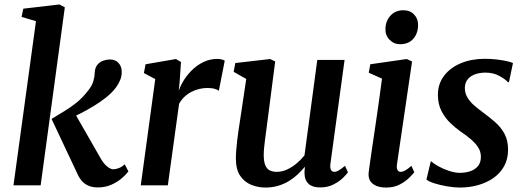

<svg xmlns="http://www.w3.org/2000/svg" viewBox="-20 -832 2354 862"><path d="M40.5 0 141.5 -737 77 -756 84.5 -793 246.5 -812 271 -799 162.5 0ZM419.5 9.5Q397 9.5 379.8 2.8Q362.5 -4 350.5 -16.5Q338.5 -29 330 -46.5L211.5 -298Q240 -316 268 -332.5Q296 -349 324 -371.5Q352 -394 379 -429.5Q393.5 -448.5 399.2 -468.2Q405 -488 405.5 -508Q407 -529.5 417.8 -542Q428.5 -554.5 444 -559.8Q459.5 -565 473 -565Q498 -565 512 -549.5Q526 -534 526.5 -511.5Q527 -491 519.8 -473.2Q512.5 -455.5 501.5 -440.5Q484 -416.5 457 -395Q430 -373.5 400 -355.5Q370 -337.5 342.2 -323.2Q314.5 -309 294.5 -299.5L305.5 -341.5L434.5 -116.5Q447 -95.5 462 -83.8Q477 -72 489 -72Q498.5 -72 512.2 -76.8Q526 -81.5 540 -94.5L556.5 -62.5Q548 -50.5 528.5 -33.2Q509 -16 481.2 -3.2Q453.5 9.5 419.5 9.5Z M612 0 677 -477 626 -504 633.5 -543.5 770 -567 792.5 -553.5 786.5 -463.5 782.5 -424.5Q791 -449.5 807.2 -474.8Q823.5 -500 846 -521Q868.5 -542 896.2 -554.8Q924 -567.5 956 -567.5Q966.5 -567.5 975.8 -565Q985 -562.5 989 -559.5L962.5 -424.5Q958 -428.5 945 -432.8Q932 -437 911 -437Q893.5 -437 875.2 -432.8Q857 -428.5 839.8 -419.8Q822.5 -411 808.2 -397.5Q794 -384 784 -366L733.5 0Z M1171.5 10Q1139 10 1109 -1.8Q1079 -13.5 1059.2 -41.5Q1039.5 -69.5 1039 -118.5Q1039 -136 1040.5 -156.8Q1042 -177.5 1044.8 -200.8Q1047.5 -224 1051 -247.8Q1054.5 -271.5 1058 -293.5L1085.5 -477.5L1029 -509.5L1036.5 -549L1193 -567L1215.5 -556L1181 -289.5Q1178.5 -268 1175.5 -247Q1172.5 -226 1170 -206.2Q1167.5 -186.5 1165.8 -169Q1164 -151.5 1164 -137Q1164 -107.5 1170.8 -90.8Q1177.5 -74 1190.8 -67.2Q1204 -60.5 1223 -60.5Q1246.5 -60.5 1269.5 -71.2Q1292.5 -82 1312.5 -99Q1332.5 -116 1347 -134.5L1404.5 -563H1527L1463.5 -97Q1461 -78 1466 -69.2Q1471 -60.5 1480.5 -60.5Q1490 -60.5 1500.2 -66.5Q1510.5 -72.5 1529 -87.5L1542 -58.5Q1537.5 -51 1521 -34.5Q1504.5 -18 1478 -4.2Q1451.5 9.5 1418 9.5Q1383 9.5 1365.8 -6.2Q1348.5 -22 1347.5 -48.5Q1347 -51 1347 -54.5Q1347 -58 1347.2 -62.5Q1347.5 -67 1348 -71.8Q1348.5 -76.5 1349 -81L1347.5 -82Q1333.5 -65 1316.2 -48.8Q1299 -32.5 1277.2 -19.2Q1255.5 -6 1229.2 2Q1203 10 1171.5 10Z M1713.5 10Q1687 10 1668.5 2Q1650 -6 1641.5 -20.8Q1633 -35.5 1635 -56.5Q1637.5 -78.5 1642.5 -111.8Q1647.5 -145 1653.5 -187Q1659.5 -229 1666.8 -277.2Q1674 -325.5 1681.2 -376.8Q1688.5 -428 1695 -479L1635.5 -505.5L1642.5 -543.5L1806 -567L1830 -556L1762.5 -96.5Q1759.5 -78.5 1764.2 -69.5Q1769 -60.5 1778.5 -60.5Q1788 -60.5 1799 -66.5Q1810 -72.5 1827 -87.5L1840 -58.5Q1834.5 -51.5 1818.2 -35Q1802 -18.5 1775.8 -4.2Q1749.5 10 1713.5 10ZM1776 -633.5Q1748 -633.5 1728.5 -654Q1709 -674.5 1710.5 -703.5Q1711.5 -738.5 1733.5 -762.2Q1755.5 -786 1791 -786Q1821.5 -786 1839.5 -766.5Q1857.5 -747 1857 -719.5Q1857 -683 1835.8 -658.2Q1814.5 -633.5 1776 -633.5Z M2265 -463H2260.5Q2250.5 -475 2223 -490.5Q2195.5 -506 2159.5 -506Q2134.5 -506 2113.8 -498.8Q2093 -491.5 2080.5 -476.8Q2068 -462 2067 -439Q2066.5 -416 2077.5 -396.2Q2088.5 -376.5 2108.5 -359Q2128.5 -341.5 2154 -323Q2180 -304 2204.8 -282Q2229.5 -260 2245.2 -230.8Q2261 -201.5 2261 -160Q2261 -118 2243.5 -86.2Q2226 -54.5 2195.8 -33.2Q2165.5 -12 2126.8 -1Q2088 10 2045 10Q2018 10 1986.5 4.5Q1955 -1 1929.5 -9.2Q1904 -17.5 1894.5 -26L1914 -107.5H1916Q1926.5 -97.5 1948.2 -85.5Q1970 -73.5 1995.8 -64.8Q2021.5 -56 2045 -56Q2067.5 -56 2089 -62.5Q2110.5 -69 2124.8 -85Q2139 -101 2139 -128Q2139 -152 2126 -171.5Q2113 -191 2092 -208.5Q2071 -226 2046.5 -242.5Q2025 -257.5 2001.8 -279.8Q1978.5 -302 1962.2 -333.2Q1946 -364.5 1946 -406.5Q1946 -455 1973.5 -491.5Q2001 -528 2048.8 -548Q2096.5 -568 2157 -568Q2183.5 -568 2209.5 -565Q2235.5 -562 2255.2 -557.5Q2275 -553 2283 -549Z"/></svg>

Font: Merriweather Light 18pt SemiBold
Style: Italic
Weight: 600
Italic angle: -7.8°
Version: Version 2.101